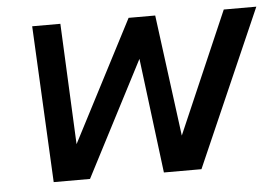

<svg xmlns="http://www.w3.org/2000/svg" viewBox="-42 -555 881 611"><g transform="rotate(-5 398.5 -250.0)"><path d="M106 0H222L412 -367L458 0H578L797 -500H693L525 -112L474 -500H389L189 -114L171 -500H81Z"/></g></svg>

Font: Uncut Sans Medium Italic
Style: Regular
Weight: 500
Italic angle: -11°
Designer: Kasper Nordkvist
Foundry: UNCUT.wtf
Version: Version 1.304;Glyphs 3.2 (3246)